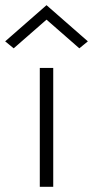

<svg xmlns="http://www.w3.org/2000/svg" viewBox="-64 -723 360 743"><path d="M90 -460V0H142V-460ZM116 -647 243 -536 276 -563 116 -703 -44 -563 -11 -536Z"/></svg>

Font: Jost Light
Style: Regular
Weight: 300
Version: Version 3.710